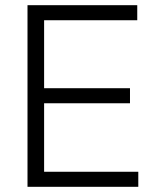

<svg xmlns="http://www.w3.org/2000/svg" viewBox="-20 -720 607 740"><path d="M86 0V-700H509V-642H150V-380H481V-322H150V-58H513V0Z"/></svg>

Font: Space Grotesk Light
Style: Regular
Weight: 300
Designer: Florian Karsten
Foundry: Florian Karsten
Version: Version 2.000